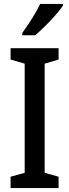

<svg xmlns="http://www.w3.org/2000/svg" viewBox="-20 -960 354 980"><path d="M279 0H34V-58L106 -78V-635L34 -656V-714H279V-656L208 -635V-78L279 -58ZM301 -931Q288 -911 263 -882.5Q238 -854 210 -826.5Q182 -799 160 -780H94V-792Q120 -828 144.5 -867Q169 -906 185 -940H301Z"/></svg>

Font: Noto Sans Lao UI Cond Med
Style: Regular
Weight: 500
Width: 3
Designer: Monotype Design Team
Foundry: Monotype Imaging Inc.
Version: Version 2.000; ttfautohint (v1.8.4.7-5d5b)